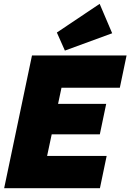

<svg xmlns="http://www.w3.org/2000/svg" viewBox="-20 -997 690 1017"><path d="M2 0 149.4 -703.1H650.4L614.7 -532.2H305.7L287.6 -446.8H542.5L508.8 -285.6H253.9L229.5 -170.9H544.9L509.3 0ZM323.7 -729 281.2 -824.7 507.8 -976.6 574.2 -820.8Z"/></svg>

Font: Schibsted Grotesk Black
Style: Italic
Weight: 900
Italic angle: -12°
Designer: Bakken & Baeck AS, Henrik Kongsvoll
Foundry: Schibsted ASA
Version: Version 1.100;gftools[0.9.25]